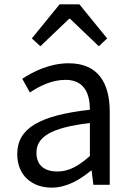

<svg xmlns="http://www.w3.org/2000/svg" viewBox="-20 -847 603 880"><path d="M217 13C284 13 345 -22 397 -65H400L408 0H483V-334C483 -469 428 -557 295 -557C207 -557 131 -518 82 -486L117 -423C160 -452 217 -481 280 -481C369 -481 392 -414 392 -344C161 -318 59 -259 59 -141C59 -43 126 13 217 13ZM243 -61C189 -61 147 -85 147 -147C147 -217 209 -262 392 -283V-132C339 -85 295 -61 243 -61ZM126 -671 165 -635 297 -761H301L433 -635L471 -671L344 -827H253Z"/></svg>

Font: ChiuKong Gothic CL
Style: Regular
Weight: 400
Designer: Ryoko NISHIZUKA 西塚涼子 (kana, bopomofo & ideographs); Paul D. Hunt (Latin, Greek & Cyrillic); Sandoll Communications 산돌커뮤니
Foundry: Adobe
Version: Version 1.300